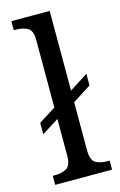

<svg xmlns="http://www.w3.org/2000/svg" viewBox="-118 -810 536 861"><g transform="rotate(-15 150.5 -380.0)"><path d="M27 0V-42H38Q70 -42 91.5 -54.5Q113 -67 113 -114V-283L34 -233V-286L113 -336V-650Q113 -695 90 -706.5Q67 -718 38 -718H27V-760H205V-390L291 -445V-391L205 -336V-114Q205 -67 226 -54.5Q247 -42 279 -42H291V0Z"/></g></svg>

Font: Noto Serif Tamil SemiCondensed
Style: Italic
Weight: 400
Width: 4
Italic angle: -12°
Designer: Indian Type Foundry, Tom Grace, and the Monotype Design Team
Foundry: Monotype Imaging Inc.
Version: Version 2.003; ttfautohint (v1.8.4.7-5d5b)